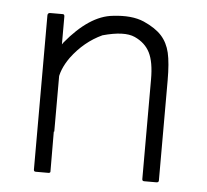

<svg xmlns="http://www.w3.org/2000/svg" viewBox="-42 -543 621 577"><g transform="rotate(5 268.5 -254.5)"><path d="M80 -16V-286Q83 -329 135 -404Q206 -490 276 -497Q333 -504 370 -488Q406 -472 424.5 -451.5Q443 -431 450 -401Q457 -371 457 -317V-16Q457 -10 450 -10H413Q407 -10 407 -16V-317Q407 -369 393 -397Q379 -425 347 -439.5Q315 -454 250 -436Q196 -411 158 -360Q131 -322 129 -288L130 -16Q131 -10 124 -10H86Q80 -10 80 -16ZM131 -135H80V-481Q80 -489 88 -489H126Q131 -489 131 -482Z"/></g></svg>

Font: Vivano Light
Style: Regular
Weight: 300
Designer: Joe Prince, Josias Burgherr
Version: Version 2.064;September 19, 2022;FontCreator 14.0.0.2877 64-